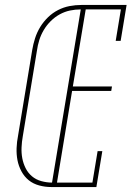

<svg xmlns="http://www.w3.org/2000/svg" viewBox="-20 -755 540 775"><path d="M187 0Q162 0 138 -6.5Q114 -13 96 -27.5Q78 -42 66.5 -63.5Q55 -85 50.5 -108.5Q46 -132 47 -157.5Q48 -183 53 -208L110 -553Q114 -577 121.5 -600.5Q129 -624 142 -645.5Q155 -667 173.5 -685Q192 -703 214.5 -714.5Q237 -726 261 -730.5Q285 -735 309 -735H491L467 -590H447L468 -717H326L274 -406H432L429 -388H271L210 -18H353L374 -145H393L369 0ZM190 -18 306 -717Q284 -717 262.5 -712.5Q241 -708 221 -697Q201 -686 184.5 -669.5Q168 -653 156.5 -633.5Q145 -614 138.5 -593Q132 -572 129 -550L72 -205Q68 -183 67 -160Q66 -137 70 -116Q74 -95 83.5 -76Q93 -57 109 -43.5Q125 -30 146.5 -24Q168 -18 190 -18Z"/></svg>

Font: Iosevka Slab Thin Oblique
Style: Regular
Weight: 100
Italic angle: -9°
Monospace: yes
Designer: Belleve Invis
Foundry: Belleve Invis
Version: Version 11.1.0; ttfautohint (v1.8.3)